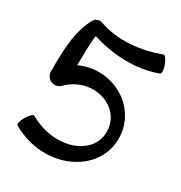

<svg xmlns="http://www.w3.org/2000/svg" viewBox="-193 -950 1052 1117"><g transform="rotate(30 333.0 -392.0)"><path d="M126 -780C63 -672 63 -531 63 -400C63 -369 89 -343 120 -343C136 -343 150 -350 160 -360C297 -497 515 -426 520 -265C526 -97 301 -18 108 -129C100 -134 80 -116 65 -89C49 -62 43 -36 52 -31C305 115 608 -24 600 -268C593 -472 370 -597 177 -508C178 -570 178 -660 186 -709C328 -665 480 -656 619 -707C629 -710 627 -737 617 -766C606 -795 590 -817 581 -813C449 -765 305 -749 174 -797C165 -800 156 -799 148 -794C138 -792 130 -788 126 -780Z"/></g></svg>

Font: Nupuram SemiBold
Style: Regular
Weight: 600
Designer: Santhosh Thottingal (santhosh.thottingal@gmail.com)
Foundry: SMC
Version: Version 1.000